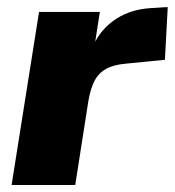

<svg xmlns="http://www.w3.org/2000/svg" viewBox="-20 -526 497 546"><path d="M13 0 91 -492H264L245 -371H236Q253 -429 298.5 -464Q344 -499 409 -503L457 -506L449 -356L338 -345Q303 -342 281.5 -330Q260 -318 248.5 -295.5Q237 -273 231 -237L194 0Z"/></svg>

Font: Nunito Sans 12pt ExtraLight 12pt Black
Style: Italic
Weight: 900
Italic angle: -9°
Version: Version 3.101;gftools[0.9.27]